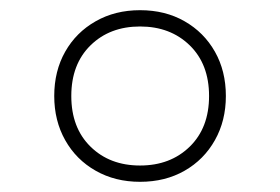

<svg xmlns="http://www.w3.org/2000/svg" viewBox="-20 -768 550 377"><path d="M255 -411Q206 -411 167.8 -432.8Q129.5 -454.5 108 -492.8Q86.5 -531 86.5 -579.5Q86.5 -628.5 108 -666.5Q129.5 -704.5 167.8 -726.2Q206 -748 255 -748Q304.5 -748 342.5 -726.2Q380.5 -704.5 402 -666.5Q423.5 -628.5 423.5 -579.5Q423.5 -531 402 -492.8Q380.5 -454.5 342.5 -432.8Q304.5 -411 255 -411ZM255 -443Q314.5 -443 352.5 -480Q390.5 -517 390.5 -579.5Q390.5 -642 352.5 -679Q314.5 -716 255 -716Q195.5 -716 157.8 -679Q120 -642 120 -579.5Q120 -517 157.8 -480Q195.5 -443 255 -443Z"/></svg>

Font: Encode Sans SmExp Th
Style: Regular
Weight: 100
Width: 6
Designer: Multiple Designers
Foundry: Impallari Type
Version: Version 3.002; ttfautohint (v1.8.3) -l 8 -r 50 -G 200 -x 14 